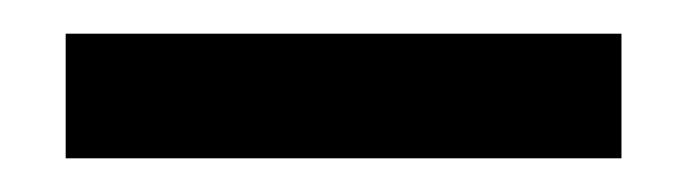

<svg xmlns="http://www.w3.org/2000/svg" viewBox="-20 -697 408 114"><path d="M19 -603V-677H349V-603Z"/></svg>

Font: Undotted
Style: Regular
Weight: 400
Designer: Delve Withrington, Dave Bailey, Thomas Jockin
Foundry: Delve Fonts LLC
Version: Version 4.000